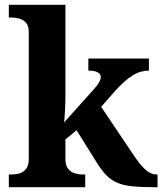

<svg xmlns="http://www.w3.org/2000/svg" viewBox="-20 -780 677 800"><path d="M16.8 0V-53H28.9Q43.8 -53 60.2 -57.4Q76.7 -61.9 88.3 -75.9Q99.9 -90 99.9 -118.1V-645.9Q99.9 -673 87.8 -685.8Q75.7 -698.6 59.2 -702.8Q42.8 -707 28.9 -707H16.8V-760H252.5V-376.9Q252.5 -363.9 252 -347.3Q251.5 -330.6 250.5 -314.5Q249.5 -298.5 248.7 -286.3Q247.9 -274.1 247.3 -270L373.5 -411.1Q384.4 -423.5 390.1 -432.5Q395.8 -441.4 397.9 -448Q400 -454.6 400 -458.9Q400 -471.9 386.6 -478.9Q373.1 -485.9 348.1 -485.9V-536H600.5V-485.9Q583.5 -485.9 566.5 -481Q549.5 -476.2 532.5 -465.6Q515.5 -455.1 497.5 -439Q479.5 -423 459.5 -401L401.6 -334.8L534.6 -136.8Q561.8 -95.6 584.7 -74.3Q607.6 -53 632.9 -53H636.5V0H622.5Q567.9 0 530.7 -3.9Q493.6 -7.7 468.3 -18.7Q443 -29.6 423.2 -49.7Q403.4 -69.8 383 -102.8L299.2 -237.2L252.5 -199V-118.3Q252.5 -89.9 264.3 -75.9Q276 -62 292.5 -57.5Q309 -53 322.9 -53H335.1V0Z"/></svg>

Font: Noto Serif Hebrew
Style: Regular
Weight: 400
Designer: Monotype Design Team
Foundry: Monotype Imaging Inc.
Version: Version 2.003